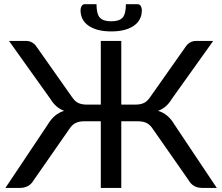

<svg xmlns="http://www.w3.org/2000/svg" viewBox="-20 -918 1086 938"><path d="M1039 0H968Q922.5 0 901.5 -37.5L728 -286Q715 -307 697.8 -316.2Q680.5 -325.5 654 -325.5H572.5V0H472.5V-325.5H391.5Q365 -325.5 347.8 -316.2Q330.5 -307 317.5 -286L144.5 -37.5Q123 0 77.5 0H6.5L213 -309Q244.5 -362.5 293.5 -376.5Q253 -391 227 -433.5L24 -718H107.5Q140.5 -718 160.5 -687L332 -443.5Q347 -421.5 364 -414.2Q381 -407 403 -407H472.5V-718H572.5V-407H642.5Q664.5 -407 681.5 -414.2Q698.5 -421.5 713.5 -443.5L885 -687Q905 -718 938 -718H1021.5L818.5 -433.5Q793 -391 752 -376.5Q801.5 -362.5 832.5 -309ZM523.5 -764.5Q453.5 -764.5 413.5 -791.8Q373.5 -819 373.5 -868.5Q373.5 -879.5 378.8 -888.5Q384 -897.5 394.5 -897.5H451.5Q451.5 -850.5 467.5 -832.2Q483.5 -814 523.5 -814Q563.5 -814 579.2 -832.2Q595 -850.5 595 -897.5H652Q662.5 -897.5 667.8 -888.5Q673 -879.5 673 -868.5Q673 -819 633.2 -791.8Q593.5 -764.5 523.5 -764.5Z"/></svg>

Font: Verano Sans Medium
Style: Regular
Weight: 500
Designer: Lukasz Dziedzic with Adam Twardoch and Botio Nikoltchev
Foundry: tyPoland Lukasz Dziedzic
Version: Version 3.001;December 28, 2019;FontCreator 12.0.0.2547 64-b